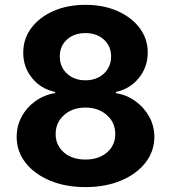

<svg xmlns="http://www.w3.org/2000/svg" viewBox="-20 -757 701 787"><path d="M330.3 9.9Q248.2 9.9 184.5 -16.9Q120.7 -43.7 84.5 -90.2Q48.3 -136.7 48.3 -195.7Q48.3 -241.1 69.1 -279.3Q89.8 -317.5 125.7 -342.9Q161.6 -368.3 206 -375.4V-380.3Q148.1 -392 111.5 -437Q74.9 -481.9 75.3 -541.5Q75.3 -598 108.3 -642.2Q141.3 -686.4 199 -711.8Q256.7 -737.2 330.3 -737.2Q403.8 -737.2 461.5 -711.8Q519.2 -686.4 552.4 -642.2Q585.6 -598 585.6 -541.5Q585.2 -481.5 548.7 -436.8Q512.1 -392 454.9 -380.3V-375.4Q498.6 -368.3 534.3 -342.9Q570 -317.5 591.3 -279.3Q612.6 -241.1 612.6 -195.7Q612.6 -136.7 576.2 -90.2Q539.8 -43.7 476 -16.9Q412.3 9.9 330.3 9.9ZM330.3 -103Q384.9 -103 418.7 -132.3Q452.4 -161.6 452.4 -207.7Q452.4 -255 417.8 -285.5Q383.2 -316.1 330.3 -316.1Q277.3 -316.1 242.7 -285.5Q208.1 -255 208.1 -207.7Q208.1 -161.6 241.8 -132.3Q275.6 -103 330.3 -103ZM330.3 -427.9Q376.1 -427.9 405.7 -455.3Q435.4 -482.6 435.4 -525.6Q435.4 -567.8 406.1 -594.6Q376.8 -621.4 330.3 -621.4Q283.7 -621.4 254.4 -594.8Q225.1 -568.2 225.1 -525.6Q225.1 -482.6 254.6 -455.3Q284.1 -427.9 330.3 -427.9Z"/></svg>

Font: Inter UI
Style: Bold
Weight: 700
Designer: Rasmus Andersson
Foundry: rsms
Version: 3.2;8d6f07862